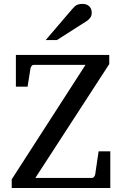

<svg xmlns="http://www.w3.org/2000/svg" viewBox="-20 -948 615 968"><path d="M39.1 0V-43.9L411.1 -621.1H150.9Q144 -621.1 139.9 -616.2Q135.7 -611.3 133.8 -604L119.1 -511.2H60.1V-670.9H530.8V-625L158.2 -50.8H442.9Q449.7 -50.8 454.1 -56.2Q458.5 -61.5 460 -68.8L477.1 -185.1H536.1V0ZM442.4 -883.3Q442.4 -869.6 435.8 -859.9Q429.2 -850.1 419.4 -843.3L267.1 -746.1H210.4L343.3 -901.4Q349.1 -907.7 354 -912.8Q358.9 -918 364.7 -921.4Q370.6 -924.8 378.2 -926.5Q385.7 -928.2 396.5 -928.2Q409.7 -928.2 418.5 -924.1Q427.2 -919.9 432.6 -913.6Q438 -907.2 440.2 -899.2Q442.4 -891.1 442.4 -883.3Z"/></svg>

Font: Charis SIL Afr
Style: Regular
Weight: 400
Foundry: SIL International
Version: Version 5.000